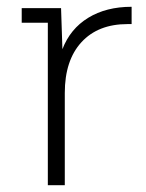

<svg xmlns="http://www.w3.org/2000/svg" viewBox="-20 -546 431 566"><path d="M164 -401Q187 -461 240 -493.5Q293 -526 368 -526V-475H356Q269 -475 220 -421.5Q171 -368 171 -272V0H121V-479H44V-522H160Z"/></svg>

Font: mBank Light
Style: Regular
Weight: 300
Designer: Julieta Ulanovsky
Foundry: Julieta Ulanovsky
Version: Version 7.200;PS 007.200;hotconv 1.0.88;makeotf.lib2.5.64775